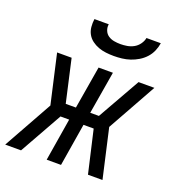

<svg xmlns="http://www.w3.org/2000/svg" viewBox="-148 -848 881 957"><g transform="rotate(20 293.0 -370.0)"><path d="M-14 0 131 -260 72 -520H149L200 -294H254L292 -520H368L330 -294H376L504 -520H588L443 -260L502 0H425L373 -226H319L282 0H206L243 -226H197L70 0ZM343 -600Q322 -600 301 -602.5Q280 -605 261 -612Q242 -619 226 -631Q210 -643 200.5 -660Q191 -677 189 -698Q187 -719 190 -740H266Q263 -723 269.5 -707Q276 -691 289.5 -682Q303 -673 320 -670Q337 -667 354 -667Q371 -667 389 -670Q407 -673 423.5 -682Q440 -691 451.5 -707Q463 -723 466 -740H542Q539 -719 530 -698Q521 -677 505.5 -660Q490 -643 470 -631Q450 -619 429 -612Q408 -605 386 -602.5Q364 -600 343 -600Z"/></g></svg>

Font: Iosevka Extended
Style: Italic
Weight: 400
Width: 7
Italic angle: -9°
Monospace: yes
Designer: Belleve Invis
Foundry: Belleve Invis
Version: Version 32.5.0; ttfautohint (v1.8.4)